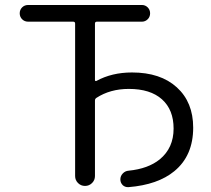

<svg xmlns="http://www.w3.org/2000/svg" viewBox="-20 -773 850 775"><path d="M512.7 -480.5Q627.9 -480.5 693.8 -420.4Q759.8 -360.4 759.8 -257.8Q759.8 -144.5 683.6 -82Q617.2 -27.3 499 -17.6Q498 -17.6 496.1 -17.6Q484.4 -17.6 475.6 -25.4Q465.8 -35.2 465.8 -48.8Q465.8 -62.5 475.6 -72.8Q485.4 -83 499 -84Q578.1 -91.8 625 -129.9Q680.7 -175.8 680.7 -253.9Q680.7 -330.1 633.8 -372.1Q586.9 -414.1 500 -414.1Q424.8 -414.1 369.1 -377.9Q363.3 -374 363.3 -367.2V-62.5Q363.3 -45.9 351.6 -34.2Q339.8 -22.5 323.2 -22.5Q306.6 -22.5 294.9 -34.2Q283.2 -45.9 283.2 -62.5V-677.7Q283.2 -685.5 275.4 -685.5H93.8Q79.1 -685.5 69.3 -695.3Q59.6 -705.1 59.6 -719.2Q59.6 -733.4 69.3 -743.2Q79.1 -752.9 93.8 -752.9H552.7Q566.4 -752.9 576.2 -743.2Q585.9 -733.4 585.9 -719.2Q585.9 -705.1 576.2 -695.3Q566.4 -685.5 552.7 -685.5H371.1Q363.3 -685.5 363.3 -677.7V-449.2Q363.3 -447.3 365.2 -446.3Q367.2 -445.3 369.1 -446.3Q431.6 -480.5 512.7 -480.5Z"/></svg>

Font: Gen Jyuu Gothic P Normal
Style: Regular
Weight: 300
Designer: [Source Han Sans]
Ryoko NISHIZUKA  (kana & ideographs); Paul D. Hunt (Latin, Greek & Cyrillic); Wenlong ZHANG  (bopomofo
Version: Version 1.002.20150607